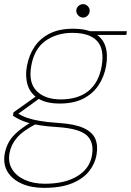

<svg xmlns="http://www.w3.org/2000/svg" viewBox="-53 -677 634 929"><path d="M160 232Q98 232 52 211.5Q6 191 -16.5 154Q-39 117 -30 66Q-24 35 -10 10Q4 -15 31 -38.5Q58 -62 103 -89L123 -78Q57 -44 28.5 -10Q0 24 -7 64Q-15 108 5.5 141.5Q26 175 67.5 193.5Q109 212 164 212Q261 212 321 175.5Q381 139 392 75Q403 11 367 -22Q331 -55 227 -62Q177 -65 141.5 -70.5Q106 -76 81.5 -83.5Q57 -91 40 -99.5Q23 -108 10 -117L12 -133L120 -210L141 -203L25 -119L21 -133Q34 -128 47 -120.5Q60 -113 80.5 -106Q101 -99 136.5 -92.5Q172 -86 231 -82Q309 -77 351.5 -57.5Q394 -38 408 -5.5Q422 27 414 72Q407 115 378 151.5Q349 188 295.5 210Q242 232 160 232ZM236 -176Q171 -176 132.5 -200Q94 -224 81 -265Q68 -306 77 -356Q87 -411 114.5 -451.5Q142 -492 188 -515Q234 -538 300 -538Q368 -538 406.5 -515Q445 -492 457.5 -451.5Q470 -411 460 -356Q451 -306 424 -265Q397 -224 350.5 -200Q304 -176 236 -176ZM241 -196Q324 -196 374.5 -236.5Q425 -277 439 -357Q453 -440 416.5 -479Q380 -518 297 -518Q221 -518 166.5 -479Q112 -440 98 -357Q84 -277 124.5 -236.5Q165 -196 241 -196ZM387 -508 381 -526H561L558 -508ZM349 -592Q336 -592 326 -602Q316 -612 316 -625Q316 -638 326 -647.5Q336 -657 349 -657Q362 -657 371.5 -647.5Q381 -638 381 -625Q381 -612 371.5 -602Q362 -592 349 -592Z"/></svg>

Font: DM Sans 9pt Thin
Style: Italic
Weight: 250
Italic angle: -10°
Version: Version 4.004;gftools[0.9.30]